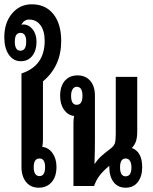

<svg xmlns="http://www.w3.org/2000/svg" viewBox="-28 -866 712 894"><path d="M152 8Q115 8 93.5 -18.5Q72 -45 72 -89V-524Q180 -559 180 -676Q180 -722 160.5 -748.5Q141 -775 107 -775Q85 -775 71 -751Q75 -752 80 -752Q106 -752 124 -729.5Q142 -707 142 -671Q142 -631 122.5 -606Q103 -581 69 -581Q34 -581 13 -611.5Q-8 -642 -8 -692Q-8 -760 28 -803Q64 -846 120 -846Q184 -846 220.5 -800.5Q257 -755 257 -675Q257 -558 172 -487V-215Q172 -199 169 -182Q198 -179 216.5 -153Q235 -127 235 -89Q235 -44 212.5 -18Q190 8 152 8ZM67 -630Q94 -630 94 -672Q94 -713 67 -713Q41 -713 41 -672Q41 -630 67 -630ZM156 -46Q182 -46 182 -88Q182 -128 156 -128Q129 -128 129 -88Q129 -46 156 -46Z M314 0V-293Q314 -310 317 -326Q289 -329 270.5 -354.5Q252 -380 252 -420Q252 -465 274 -490Q296 -515 333 -515Q370 -515 392 -490Q414 -465 414 -420V-215Q414 -189 413.5 -163Q413 -137 412 -104H414Q427 -124 442.5 -138Q458 -152 483 -171Q502 -185 506.5 -198Q511 -211 511 -242V-508H611V-253Q611 -227 605.5 -209.5Q600 -192 586 -177Q634 -159 634 -88Q634 -44 613.5 -18Q593 8 557 8Q521 8 501 -18Q481 -44 481 -88V-94Q453 -71 436.5 -49.5Q420 -28 410 0ZM329 -378Q356 -378 356 -420Q356 -462 329 -462Q317 -462 310 -450.5Q303 -439 303 -420Q303 -378 329 -378ZM557 -45Q584 -45 584 -87Q584 -106 577 -117Q570 -128 557 -128Q531 -128 531 -87Q531 -45 557 -45Z"/></svg>

Font: Noto Sans Thai Looped UI Condensed Medium
Style: Regular
Weight: 500
Width: 3
Designer: Cadson Demak Team
Foundry: Cadson Demak Co., Ltd.
Version: Version 1.000